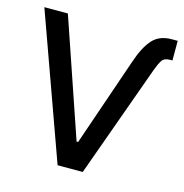

<svg xmlns="http://www.w3.org/2000/svg" viewBox="-108 -837 895 936"><g transform="rotate(15 339.0 -368.5)"><path d="M486.8 -582.5Q512.2 -658.2 546.9 -697.8Q581.5 -737.3 645 -737.3H674.3V-638.2H661.1Q633.3 -638.2 621.6 -620.6Q609.9 -603 597.7 -569.3L392.6 0H265.6L3.9 -727.5H122.6L325.2 -135.3H333Z"/></g></svg>

Font: Inter Tight Medium
Style: Regular
Weight: 500
Designer: Rasmus Andersson
Foundry: rsms
Version: Version 3.004; ttfautohint (v1.8.4.7-5d5b)